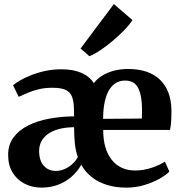

<svg xmlns="http://www.w3.org/2000/svg" viewBox="-20 -888 868 920"><path d="M178.5 11Q135 11 98.5 -7.5Q62 -26 40.5 -61Q19 -96 19 -145.5Q19 -194.5 44.8 -229.5Q70.5 -264.5 115 -286.8Q159.5 -309 216.2 -319.5Q273 -330 335 -330.5L334.5 -356.5Q334.5 -398 326 -422.2Q317.5 -446.5 295.2 -457Q273 -467.5 231 -467.5Q194.5 -467.5 165 -460.2Q135.5 -453 112 -442.8Q88.5 -432.5 69.5 -424L42.5 -479.5Q53 -489 74.8 -501.8Q96.5 -514.5 127.2 -527Q158 -539.5 195.5 -547.8Q233 -556 274.5 -556Q331 -556 370.2 -538.8Q409.5 -521.5 429.5 -489.5Q445.5 -511 471.2 -526.5Q497 -542 528.5 -549.8Q560 -557.5 593 -557.5Q693 -557.5 746.5 -506Q800 -454.5 801.5 -360.5Q801.5 -327.5 800 -304.8Q798.5 -282 794.5 -265.5H474.5Q474.5 -219 485 -183Q495.5 -147 515.5 -122Q535.5 -97 563.8 -84Q592 -71 627.5 -71Q668.5 -71 708 -84.5Q747.5 -98 770 -113.5L791.5 -66Q775.5 -49 743.8 -31.2Q712 -13.5 671.2 -1.2Q630.5 11 587.5 11Q535.5 11.5 493 -1.8Q450.5 -15 419.2 -39.8Q388 -64.5 369.5 -98.5Q351 -66 323.2 -41.5Q295.5 -17 259 -3Q222.5 11 178.5 11ZM474 -318.5 659.5 -320Q660 -329.5 660.2 -342Q660.5 -354.5 660.5 -364Q660.5 -427.5 642.8 -464.8Q625 -502 579 -502Q557.5 -502 538.8 -492.2Q520 -482.5 505.5 -461Q491 -439.5 482.8 -404.2Q474.5 -369 474 -318.5ZM247.5 -69Q266.5 -69 286 -76.5Q305.5 -84 323 -98.8Q340.5 -113.5 353 -135Q342.5 -164.5 338.8 -200.5Q335 -236.5 335 -278.5Q291.5 -278 260 -269Q228.5 -260 207.8 -244.5Q187 -229 177.2 -208.8Q167.5 -188.5 167.5 -165Q167.5 -118.5 189.8 -93.8Q212 -69 247.5 -69ZM408 -619 366 -655.5 525.5 -868.5 614.5 -792Q601.5 -770.5 576.2 -744.5Q551 -718.5 521 -693Q491 -667.5 461.5 -647.8Q432 -628 409.5 -619Z"/></svg>

Font: Merriweather 48pt
Style: Bold
Weight: 700
Version: Version 2.100